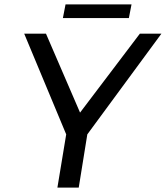

<svg xmlns="http://www.w3.org/2000/svg" viewBox="-20 -853 754 873"><path d="M714 -700 377 -242 338 0H241L281 -242L90 -700H189L344 -341L616 -700ZM278 -833H578L566 -771H266Z"/></svg>

Font: Gontserrat
Style: Italic
Weight: 400
Italic angle: -11.3°
Designer: Julieta Ulanovsky
Foundry: Julieta Ulanovsky
Version: Version 6.001